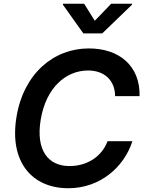

<svg xmlns="http://www.w3.org/2000/svg" viewBox="-20 -996 780 1026"><path d="M316.8 -975.9 316.1 -970.9 425.4 -817.5H526.3L685.4 -970.9L686.1 -975.9H573.9L486.5 -884.9L429.7 -975.9ZM725.9 -482.2C729.4 -643.5 618.3 -737.2 454.5 -737.2C267.4 -737.2 106.2 -603.3 68.2 -371.4C28.4 -132.8 149.5 9.9 345.2 9.9C514.2 9.9 643.1 -102.6 687.5 -241.5H554.7C523.1 -156.6 442.1 -108.3 351.6 -108.7C237.6 -108.3 170.5 -192.8 197.4 -355.8C224.8 -523.4 328.1 -619 451 -619.3C535.9 -619 594.1 -568.9 595.2 -482.2Z"/></svg>

Font: Riot Sans 2.0
Style: Bold Italic
Weight: 600
Italic angle: -9.39999°
Designer: Rasmus Andersson
Foundry: rsms
Version: Version 3.006;hotconv 1.0.109;makeotfexe 2.5.65596